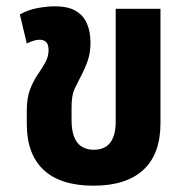

<svg xmlns="http://www.w3.org/2000/svg" viewBox="-20 -576 595 609"><path d="M277 13Q172 13 118.5 -37Q65 -87 65 -182V-224Q65 -265 75 -291.5Q85 -318 100 -340Q115 -362 124.5 -379.5Q134 -397 134 -417Q134 -435 126.5 -442.5Q119 -450 106 -450Q97 -450 87 -447Q77 -444 65 -438L43 -530Q69 -545 99.5 -550.5Q130 -556 154 -556Q195 -556 219.5 -542Q244 -528 255.5 -502Q267 -476 267 -441Q267 -410 259 -386Q251 -362 238 -337Q226 -314 216.5 -294Q207 -274 207 -236V-195Q207 -162 215.5 -141Q224 -120 240 -110.5Q256 -101 277 -101Q313 -101 330 -124Q347 -147 347 -189V-548H489V-185Q489 -87 434.5 -37Q380 13 277 13Z"/></svg>

Font: Noto Sans Thai SemiCondensed
Style: Bold
Weight: 700
Width: 4
Designer: Monotype Design Team
Foundry: Monotype Imaging Inc.
Version: Version 2.001